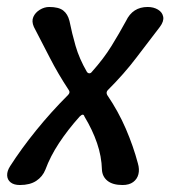

<svg xmlns="http://www.w3.org/2000/svg" viewBox="-28 -525 487 550"><path d="M29 5Q12 5 2.5 -2.5Q-7 -10 -7.5 -22.5Q-8 -35 1 -49Q33 -99 75.5 -151.5Q118 -204 167 -253Q174 -260 169 -267Q138 -314 115 -359Q92 -404 69 -448Q62 -464 67.5 -476.5Q73 -489 86 -497Q99 -505 113 -505Q140 -505 153 -495Q166 -485 171 -465Q178 -430 188.5 -393.5Q199 -357 221 -319Q224 -315 228 -315Q232 -315 235 -319Q269 -357 291.5 -393.5Q314 -430 333 -465Q352 -505 395 -505Q412 -505 424.5 -497.5Q437 -490 439.5 -477Q442 -464 430 -448Q396 -404 362 -359Q328 -314 281 -267Q275 -261 279 -253Q311 -206 332.5 -156Q354 -106 367 -57Q372 -40 368.5 -26Q365 -12 353.5 -3.5Q342 5 323 5Q295 5 280 -7Q265 -19 264 -39Q263 -77 250 -115Q237 -153 214 -191Q211 -202 200 -191Q166 -153 141 -115Q116 -77 102 -39Q94 -19 76 -7Q58 5 29 5Z"/></svg>

Font: Winky Sans
Style: Italic
Weight: 400
Italic angle: -8.97852°
Designer: Simon Atzbach
Foundry: typofactur
Version: Version 1.205